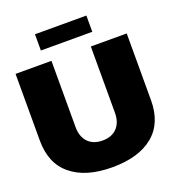

<svg xmlns="http://www.w3.org/2000/svg" viewBox="-155 -983 1002 1112"><g transform="rotate(-20 346.5 -426.5)"><path d="M504.9 -765.1H188V-865.2H504.9ZM689 -276.9Q689 -135.3 600.1 -62Q510.3 12.2 347.2 12.2Q184.1 12.2 94.2 -62Q3.9 -135.3 3.9 -276.9V-688H225.1V-279.8Q225.1 -221.7 255.9 -188Q288.1 -152.8 346.2 -152.8Q404.8 -152.8 437 -188Q467.8 -221.7 467.8 -279.8V-688H689Z"/></g></svg>

Font: Archivo-RBTV
Style: Regular
Weight: 500
Designer: Hector Gatti
Foundry: Hector Gatti
Version: ""